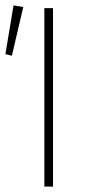

<svg xmlns="http://www.w3.org/2000/svg" viewBox="-44 -690 316 710"><path d="M120 0V-660H152V0ZM0 -484 -24 -490 6 -670 42 -664Z"/></svg>

Font: Source Sans 3 Variable
Style: Regular
Weight: 200
Designer: Paul D. Hunt
Foundry: Adobe Systems Incorporated
Version: Version 3.026